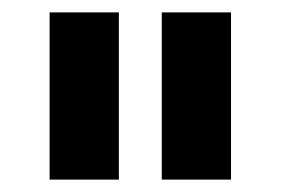

<svg xmlns="http://www.w3.org/2000/svg" viewBox="-20 -770 453 310"><path d="M171.9 -750V-480H60.1V-750ZM353 -750V-480H241.2V-750Z"/></svg>

Font: Stilu Bold
Style: Regular
Weight: 700
Designer: Genilson Lima Santos
Foundry: Genilson Lima Santos
Version: Version 1.200;PS 001.200;hotconv 1.0.88;makeotf.lib2.5.64775